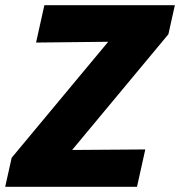

<svg xmlns="http://www.w3.org/2000/svg" viewBox="-29 -720 694 740"><path d="M-9 0 16 -112 388 -559 110 -556 142 -700H645L620 -588L249 -142L531 -144L499 0Z"/></svg>

Font: Red Hat Mono
Style: Italic
Weight: 300
Italic angle: -12°
Monospace: yes
Designer: Pentagram, MCKL
Foundry: Pentagram, MCKL
Version: Version 1.023